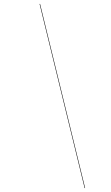

<svg xmlns="http://www.w3.org/2000/svg" viewBox="-20 -800 560 970"><path d="M182.5 -780H180L407.5 150H410Z"/></svg>

Font: Bodoni* 72pt Medium
Style: Italic
Weight: 500
Italic angle: -13°
Version: Version 2.3